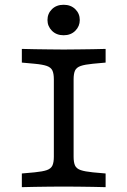

<svg xmlns="http://www.w3.org/2000/svg" viewBox="-20 -773 526 793"><path d="M234.7 -2.4Q210.5 -2.4 181.4 -2Q152.3 -1.6 123.2 -1.2Q94.1 -0.8 70.2 0V-56.5L122.8 -61.2Q156.3 -64.5 173.4 -70.4Q190.5 -76.4 196.5 -89.4Q202.4 -102.3 202.4 -125.8V-445.2Q202.4 -468.7 196.5 -481.6Q190.5 -494.5 173.4 -500.6Q156.3 -506.6 122.8 -509.7L70.2 -514.5V-571Q94.1 -570.2 123.2 -569.8Q152.3 -569.4 181.4 -569Q210.5 -568.5 234.7 -568.5H242.8H251.6Q275.8 -568.5 304.9 -569Q334.1 -569.4 363.5 -569.8Q393 -570.2 416.2 -571V-514.5L363.6 -509.7Q330.8 -506.6 313.4 -500.6Q295.9 -494.5 289.9 -481.6Q284 -468.7 284 -445.2V-125.8Q284 -102.3 289.9 -89.4Q295.9 -76.4 313.4 -70.4Q330.8 -64.5 363.6 -61.2L416.2 -56.5V0Q393 -0.8 363.5 -1.2Q334.1 -1.6 304.9 -2Q275.8 -2.4 251.6 -2.4H243.6ZM242.8 -627.4Q213.1 -627.4 194.6 -645.9Q176.1 -664.5 176.1 -690.3Q176.1 -716.9 194.6 -735.1Q213.1 -753.3 242.8 -753.3Q272.4 -753.3 291 -735.1Q309.5 -716.9 309.5 -690.3Q309.5 -664.5 291 -645.9Q272.4 -627.4 242.8 -627.4Z"/></svg>

Font: Playfair 5pt SemiExpanded Light
Style: Regular
Weight: 300
Width: 6
Designer: Claus Eggers Sørensen
Foundry: Claus Eggers Sørensen
Version: Version 2.203